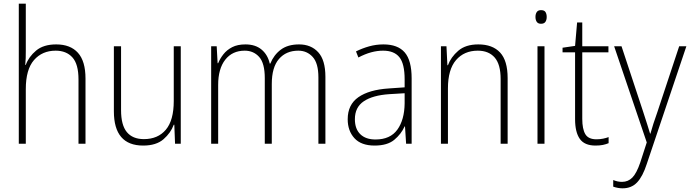

<svg xmlns="http://www.w3.org/2000/svg" viewBox="-20 -780 3748 1042"><path d="M120 -504Q120 -481 119.5 -464.5Q119 -448 117 -428H120Q136 -472 176 -505.5Q216 -539 285 -539Q362 -539 403 -493.5Q444 -448 444 -354V0H406V-349Q406 -432 373 -468.5Q340 -505 282 -505Q209 -505 164.5 -454Q120 -403 120 -296V0H82V-760H120Z M961 -529V0H930L926 -103H923Q907 -59 867.5 -24.5Q828 10 757 10Q598 10 598 -176V-529H637V-182Q637 -101 668.5 -63Q700 -25 761 -25Q837 -25 880 -76Q923 -127 923 -232V-529Z M1603 -539Q1668 -539 1707 -496.5Q1746 -454 1746 -363V0H1708V-360Q1708 -437 1677 -471Q1646 -505 1599 -505Q1533 -505 1494 -460Q1455 -415 1455 -324V0H1417V-356Q1417 -437 1386.5 -471Q1356 -505 1308 -505Q1241 -505 1202.5 -456Q1164 -407 1164 -319V0H1126V-529H1156L1161 -437H1164Q1174 -462 1192.5 -485.5Q1211 -509 1240 -524Q1269 -539 1312 -539Q1366 -539 1399.5 -511Q1433 -483 1444 -435H1447Q1466 -482 1504 -510.5Q1542 -539 1603 -539Z M2061 -539Q2139 -539 2176.5 -495.5Q2214 -452 2214 -355V0H2184L2178 -94H2176Q2157 -52 2119.5 -21Q2082 10 2013 10Q1940 10 1903.5 -30Q1867 -70 1867 -133Q1867 -212 1925 -252.5Q1983 -293 2090 -300L2176 -306V-349Q2176 -434 2147.5 -469.5Q2119 -505 2059 -505Q2027 -505 1994 -496Q1961 -487 1925 -468L1912 -501Q1946 -518 1983.5 -528.5Q2021 -539 2061 -539ZM2093 -269Q2003 -263 1954.5 -230.5Q1906 -198 1906 -133Q1906 -80 1935.5 -51.5Q1965 -23 2018 -23Q2098 -23 2136.5 -76.5Q2175 -130 2176 -219V-274Z M2576 -539Q2653 -539 2694 -495Q2735 -451 2735 -356V0H2697V-351Q2697 -431 2664.5 -468Q2632 -505 2573 -505Q2499 -505 2455 -454Q2411 -403 2411 -300V0H2373V-529H2403L2408 -426H2411Q2427 -470 2467 -504.5Q2507 -539 2576 -539Z M2916 -725Q2934 -725 2940.5 -714.5Q2947 -704 2947 -688Q2947 -672 2940 -661.5Q2933 -651 2916 -651Q2900 -651 2893 -661.5Q2886 -672 2886 -688Q2886 -704 2893 -714.5Q2900 -725 2916 -725ZM2935 -529V0H2897V-529Z M3217 -24Q3236 -24 3253 -27.5Q3270 -31 3283 -36V-3Q3269 3 3252 6.5Q3235 10 3212 10Q3152 10 3126.5 -26.5Q3101 -63 3101 -133V-496H3033V-521L3101 -531L3112 -658H3140V-529H3282V-496H3140V-135Q3140 -80 3156.5 -52Q3173 -24 3217 -24Z M3313 -529H3353L3470 -175Q3485 -129 3493.5 -102Q3502 -75 3508 -55H3510Q3523 -103 3548 -173L3666 -529H3705L3490 110Q3468 178 3437.5 210Q3407 242 3359 242Q3334 242 3308 233V197Q3320 202 3331.5 204.5Q3343 207 3356 207Q3389 207 3412 183.5Q3435 160 3455 101L3490 -7Z"/></svg>

Font: Noto Sans Gujarati UI SemiCondensed ExtraLight
Style: Regular
Weight: 200
Width: 4
Designer: Jelle Bosma - Monotype Design Team, Universal Thirst
Foundry: Monotype Imaging Inc.
Version: Version 2.106; ttfautohint (v1.8.4.7-5d5b)